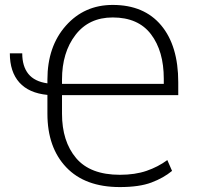

<svg xmlns="http://www.w3.org/2000/svg" viewBox="-20 -740 795 771"><path d="M461.4 11.2Q321.3 11.2 245.8 -68.4Q170.4 -147.9 170.4 -283.2V-358.9Q95.7 -366.2 57.6 -408.9Q19.5 -451.7 19.5 -525.9H69.3Q69.3 -473.6 94 -443.1Q118.7 -412.6 170.4 -405.3V-420.4Q170.4 -553.2 244.4 -636.7Q318.4 -720.2 432.6 -720.2Q558.6 -720.2 627.2 -638.2Q695.8 -556.2 695.8 -409.7V-357.9H229V-283.2Q229 -172.4 285.6 -105.2Q342.3 -38.1 461.4 -38.1Q522.5 -38.1 568.6 -54Q614.7 -69.8 651.9 -97.2L670.9 -53.7Q636.7 -25.4 588.1 -7.1Q539.6 11.2 461.4 11.2ZM229 -403.3H637.7V-423.8Q637.7 -534.7 586.4 -602.3Q535.2 -669.9 432.6 -669.9Q336.9 -669.9 283 -599.6Q229 -529.3 229 -420.4Z"/></svg>

Font: Franko
Style: Light
Weight: 300
Designer: Google
Version: Version 1.200310; 2013